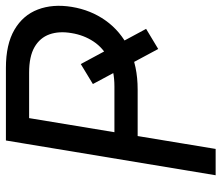

<svg xmlns="http://www.w3.org/2000/svg" viewBox="-71 -697 768 666"><g transform="rotate(-90 313.0 -364.0)"><path d="M423.8 -467.8 545.9 -241.2 476.1 -199.2 354.5 -425.8ZM38.1 0 158.7 -727.5H410.6Q492.2 -727.5 542.7 -698Q593.3 -668.5 613 -616.7Q632.8 -564.9 622.1 -499Q611.3 -433.1 574.7 -381.6Q538.1 -330.1 477.8 -300.3Q417.5 -270.5 335.4 -270.5H147L160.2 -351.1H345.7Q401.9 -351.1 440.7 -370.4Q479.5 -389.6 502 -423.6Q524.4 -457.5 531.2 -500Q538.6 -543 526.9 -576.2Q515.1 -609.4 482.7 -628.2Q450.2 -647 394 -647H236.3L129.4 0Z"/></g></svg>

Font: Inter 20pt
Style: Italic
Weight: 400
Italic angle: -9.3988°
Version: Version 4.001;git-66647c0bb